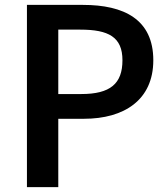

<svg xmlns="http://www.w3.org/2000/svg" viewBox="-20 -760 687 784"><path d="M319 -740H90V4H218V-275H323C486 -275 606 -351 606 -514C606 -681 486 -740 319 -740ZM218 -376V-639H308C423 -639 480 -609 480 -514C480 -418 430 -376 312 -376Z"/></svg>

Font: Bithumb Trading Sans Semibold
Style: Regular
Weight: 600
Designer: HamHyungwon
Foundry: Bithumb
Version: Version 1.100;Glyphs 3.1.2 (3151)